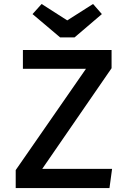

<svg xmlns="http://www.w3.org/2000/svg" viewBox="-20 -964 655 984"><path d="M196.4 -98.5H554.4L541 0H60.5V-92.3L420.5 -611.3H97.4V-707.7H551.8V-614.4ZM456.9 -943.6 502.1 -891.8 362.1 -772.3H288.2L146.7 -891.8L193.3 -943.6L324.6 -859.5Z"/></svg>

Font: Fira Code Medium
Style: Regular
Weight: 500
Designer: Carrois Corporate, Edenspiekermann AG, Nikita Prokopov
Foundry: Carrois Corporate, Edenspiekermann AG, Nikita Prokopov
Version: Version 6.002